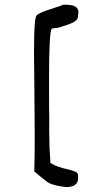

<svg xmlns="http://www.w3.org/2000/svg" viewBox="-20 -711 445 801"><path d="M245.1 -691.4Q277.3 -691.4 288.1 -686.5Q312.5 -676.8 305.7 -648.4Q307.6 -630.9 290 -620.1Q274.4 -610.4 220.7 -594.7Q214.8 -594.7 209.5 -593.8Q204.1 -592.8 200.7 -592.3Q197.3 -591.8 196.3 -591.8Q184.6 -581.1 184.6 -383.8Q184.6 -230.5 185.5 -215.8Q184.6 -176.8 186.5 -95.7L190.4 -31.2L197.3 -27.3Q216.8 -14.6 265.6 -3.9Q291 2.9 298.3 7.3Q305.7 11.7 305.7 23.4Q307.6 50.8 293 59.6Q288.1 66.4 264.6 69.3Q252 70.3 217.8 63.5Q189.5 56.6 179.7 49.8Q169.9 43 148.4 25.4L123 3.9L124 -41Q126 -120.1 123 -385.7Q119.1 -611.3 129.9 -641.6Q130.9 -652.3 175.8 -668Q183.6 -669.9 200.2 -675.8Q216.8 -681.6 219.7 -682.6Q225.6 -683.6 234.4 -687.5Q243.2 -691.4 245.1 -691.4Z"/></svg>

Font: JasonHandwriting4
Style: Regular
Weight: 400
Version: Version 1.01.21